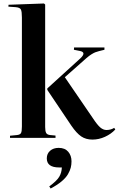

<svg xmlns="http://www.w3.org/2000/svg" viewBox="-20 -787 678 1096"><path d="M37.1 0V-12.2L77.1 -16.1Q94.7 -18.1 99.9 -27.6Q105 -37.1 105 -64.9V-687Q105 -720.7 99.4 -732.4Q93.8 -744.1 69.8 -746.1L27.8 -749L28.8 -759.8L231 -767.1L237.8 -761.2V-62Q237.8 -39.1 243.2 -28.6Q248.5 -18.1 266.1 -16.1L296.9 -13.2V0ZM507.8 9.8Q470.2 9.8 443.6 -8.3Q417 -26.4 387.2 -69.8L250 -273.9V-282.2L439 -454.1Q475.1 -488.3 436 -496.1L401.9 -502.9L402.8 -516.1H576.2V-502.9L544.9 -495.1Q531.2 -491.2 523.9 -488.5Q516.6 -485.8 502.9 -477.5Q489.3 -469.2 473.1 -455.1L350.1 -346.2L509.8 -112.8Q535.2 -74.2 552.2 -59.6Q569.3 -44.9 587.9 -44.9Q612.3 -44.9 631.8 -57.1L638.2 -47.9Q614.3 -22 579.3 -6.1Q544.4 9.8 507.8 9.8ZM269 289.1 261.2 276.9Q303.7 246.1 317.9 222.4Q332 198.7 333 168.9H317.9Q247.1 168.9 247.1 117.2Q247.1 90.3 265.9 73.7Q284.7 57.1 314.9 57.1Q350.6 57.1 369.4 79.1Q388.2 101.1 388.2 133.8Q388.2 153.3 383.8 170.4Q379.4 187.5 367.7 207.8Q356 228 331.1 248.8Q306.2 269.5 269 289.1Z"/></svg>

Font: Display Semibold
Style: Regular
Weight: 600
Designer: Latin by Veronika Burian and Jose Scaglione. Greek by Irene Vlachou. Cyrillic by Vera Evstafieva.
Foundry: TypeTogether
Version: Version 3.002